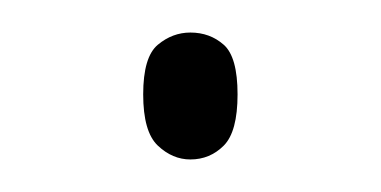

<svg xmlns="http://www.w3.org/2000/svg" viewBox="-20 -416 234 118"><path d="M97 -318Q86 -318 77 -326.5Q68 -335 68 -358Q68 -381 77 -388.5Q86 -396 97 -396Q109 -396 117.5 -388.5Q126 -381 126 -358Q126 -335 117.5 -326.5Q109 -318 97 -318Z"/></svg>

Font: Noto Serif Thai Thin
Style: Regular
Weight: 250
Version: Version 2.001